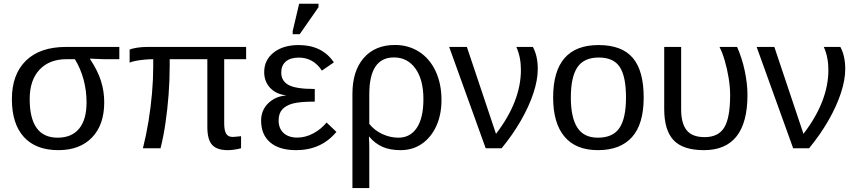

<svg xmlns="http://www.w3.org/2000/svg" viewBox="-20 -773 4465 1001"><path d="M523.4 -239.7Q523.4 -122.1 459.7 -56.2Q396 9.8 284.2 9.8Q167 9.8 104.5 -58.8Q42 -127.4 42 -255.9Q42 -385.3 115.2 -456.8Q188.5 -528.3 324.2 -528.3H602.1V-464.4H521.5L449.2 -467.3V-465.3Q488.8 -406.2 506.1 -352.1Q523.4 -297.9 523.4 -239.7ZM431.2 -238.3Q431.2 -362.8 370.6 -464.4H327.1Q237.3 -464.4 186 -409.7Q134.8 -355 134.8 -256.8Q134.8 -55.2 280.3 -55.2Q354 -55.2 392.6 -102.3Q431.2 -149.4 431.2 -238.3Z M1167 9.8Q1110.8 9.8 1085.9 -17.8Q1061 -45.4 1061 -110.8V-464.4H864.7V-429.2Q864.7 -355 858.9 -278.3Q853 -201.7 842.5 -130.4Q832 -59.1 816.9 0H725.1Q742.2 -67.4 754.2 -140.6Q766.1 -213.9 772.5 -286.9Q778.8 -359.9 778.8 -425.3V-464.4Q757.3 -464.4 731.9 -461.9Q706.5 -459.5 685.5 -455.3Q664.6 -451.2 655.8 -446.3V-514.2Q667.5 -520 693.6 -524.2Q719.7 -528.3 745.1 -528.3H1263.2V-464.4H1148.9V-129.9Q1148.9 -92.8 1159.2 -75.7Q1169.4 -58.6 1194.8 -59.1Q1205.6 -59.6 1215.8 -60.8Q1226.1 -62 1236.8 -63V0Q1198.7 9.8 1167 9.8Z M1529.8 -55.7Q1572.3 -55.7 1613 -77.4Q1653.8 -99.1 1682.6 -134.3L1733.9 -85.4Q1654.8 9.8 1523.9 9.8Q1435.5 9.8 1388.4 -30.8Q1341.3 -71.3 1341.3 -144Q1341.3 -197.8 1377.7 -233.9Q1414.1 -270 1470.2 -275.4V-276.4Q1418.5 -282.2 1387.9 -315.4Q1357.4 -348.6 1357.4 -397Q1357.4 -460.4 1407 -499.3Q1456.5 -538.1 1537.1 -538.1Q1659.7 -538.1 1720.7 -447.8L1658.2 -404.8Q1613.8 -472.7 1537.6 -472.7Q1493.2 -472.7 1469.7 -451.9Q1446.3 -431.2 1446.3 -395Q1446.3 -350.6 1484.4 -330.1Q1522 -309.1 1621.1 -309.1V-243.2Q1545.9 -243.2 1509.3 -233.9Q1472.2 -224.6 1452.4 -203.4Q1432.6 -182.1 1432.6 -145.5Q1432.6 -103 1458.7 -79.3Q1484.9 -55.7 1529.8 -55.7ZM1640.6 -735.4 1542.5 -594.7H1505.9V-610.8L1539.6 -753.4H1640.6Z M2281.7 -252Q2281.7 -174.8 2254.6 -115.7Q2227.5 -56.6 2179.7 -23.4Q2131.8 9.8 2068.4 9.8Q2014.6 9.8 1975.6 -6.8Q1936.5 -23.4 1905.3 -60.1H1903.3Q1904.3 -45.4 1904.8 -30.5Q1905.3 -15.6 1905.3 0V207.5H1817.4V-283.7Q1817.4 -403.3 1876.5 -470.9Q1935.5 -538.6 2039.6 -538.6Q2108.9 -538.6 2164.6 -503.4Q2220.2 -467.8 2251 -402.1Q2281.7 -336.4 2281.7 -252ZM2187.5 -255.9Q2187.5 -357.9 2145.8 -415.8Q2104 -473.6 2033.7 -473.6Q1905.3 -473.6 1905.3 -281.7V-127Q1932.1 -93.3 1973.1 -74.2Q2014.2 -55.2 2057.1 -55.2Q2119.1 -55.2 2153.3 -106.9Q2187.5 -158.7 2187.5 -255.9Z M2783.7 -413.1Q2783.7 -356.4 2761 -287.6Q2738.3 -218.8 2696 -145Q2653.8 -71.3 2595.2 0H2512.2L2321.8 -528.3H2414.1L2565.9 -75.2Q2695.8 -244.6 2695.8 -408.7Q2695.8 -475.6 2671.9 -528.3H2758.3Q2783.7 -481 2783.7 -413.1Z M3335.9 -264.6Q3335.9 -126 3274.9 -58.1Q3213.9 9.8 3097.7 9.8Q2981.9 9.8 2922.9 -60.8Q2863.8 -131.3 2863.8 -264.6Q2863.8 -538.1 3100.6 -538.1Q3221.7 -538.1 3278.8 -471.4Q3335.9 -404.8 3335.9 -264.6ZM3243.7 -264.6Q3243.7 -374 3211.2 -423.6Q3178.7 -473.1 3102.1 -473.1Q3024.9 -473.1 2990.5 -422.6Q2956.1 -372.1 2956.1 -264.6Q2956.1 -160.2 2990 -107.7Q3023.9 -55.2 3096.7 -55.2Q3175.8 -55.2 3209.7 -106Q3243.7 -156.7 3243.7 -264.6Z M3877 -278.8Q3877 9.8 3649.9 9.8Q3541 9.8 3491.9 -42Q3442.9 -93.8 3442.9 -204.6V-528.3H3531.2V-201.7Q3531.2 -130.4 3559.8 -94.2Q3588.4 -58.1 3653.8 -58.1Q3725.6 -58.1 3756.1 -108.6Q3786.6 -159.2 3786.6 -276.9Q3786.6 -318.8 3778.8 -366.7Q3771 -414.6 3758.3 -457.8Q3745.6 -501 3731 -528.3H3822.8Q3848.6 -470.7 3862.8 -403.3Q3877 -335.9 3877 -278.8Z M4386.7 -413.1Q4386.7 -356.4 4364 -287.6Q4341.3 -218.8 4299.1 -145Q4256.8 -71.3 4198.2 0H4115.2L3924.8 -528.3H4017.1L4168.9 -75.2Q4298.8 -244.6 4298.8 -408.7Q4298.8 -475.6 4274.9 -528.3H4361.3Q4386.7 -481 4386.7 -413.1Z"/></svg>

Font: Arimo Nerd Font
Style: Regular
Weight: 400
Designer: Steve Matteson
Foundry: Monotype Imaging Inc.
Version: Version 1.33;Nerd Fonts 3.2.1